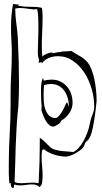

<svg xmlns="http://www.w3.org/2000/svg" viewBox="-20 -759 510 960"><path d="M418 -447Q401 -467 379.5 -478.5Q358 -490 338 -504Q330 -503 312 -502.5Q294 -502 268 -500H271Q274 -500 277.5 -500.5Q281 -501 284 -501Q284 -500 285 -500Q286 -500 287 -499.5Q288 -499 290 -499Q270 -499 259.5 -496Q249 -493 239 -493Q242 -493 242 -497Q209 -494 192 -476Q189 -494 189 -527Q189 -561 191 -601Q193 -641 193 -673Q193 -689 192 -701Q191 -713 189 -720Q170 -724 156 -724.5Q142 -725 129 -725Q116 -725 102 -726Q88 -727 70 -731Q70 -733 72.5 -733Q75 -733 75 -735Q68 -737 60.5 -737.5Q53 -738 45 -739Q40 -711 37.5 -681.5Q35 -652 35 -622Q35 -590 37 -556.5Q39 -523 39 -491Q39 -440 36 -390.5Q33 -341 33 -290V-233Q33 -167 28.5 -90.5Q24 -14 24 58V83Q24 95 24 108.5Q24 122 25 133Q26 144 26.5 151.5Q27 159 29 159Q30 159 31 157.5Q32 156 33 156Q34 156 35 157Q34 158 34 165Q34 177 44 181Q50 181 49.5 172.5Q49 164 55 164Q63 168 80 168Q95 168 110.5 165.5Q126 163 140 163Q165 163 178 176Q189 168 191 151.5Q193 135 193 120Q193 94 190.5 71.5Q188 49 188 24Q188 10 189.5 -1Q191 -12 197 -12Q202 -12 213 -3Q232 9 259 16.5Q286 24 309 24Q317 24 329.5 20Q342 16 354.5 9Q367 2 378 -5.5Q389 -13 395 -21Q400 -27 402.5 -35Q405 -43 409 -49Q413 -53 417 -56Q421 -59 425.5 -66Q430 -73 434.5 -85Q439 -97 444 -120Q448 -141 452 -164.5Q456 -188 458 -207.5Q460 -227 461.5 -240Q463 -253 463 -255Q463 -282 460 -310Q457 -338 451.5 -364Q446 -390 437.5 -411.5Q429 -433 418 -447ZM347 1Q320 -1 293.5 -3.5Q267 -6 245 -14Q239 -16 231 -23.5Q223 -31 214 -40Q205 -49 196 -57.5Q187 -66 179 -70Q179 -33 178.5 -4Q178 25 177.5 51Q177 77 175.5 102Q174 127 173 157Q158 154 144 154Q130 154 115.5 155.5Q101 157 87 157Q79 157 70 156Q61 155 53 151Q55 106 56 62Q57 18 58.5 -28Q60 -74 63 -124Q66 -174 72 -231Q75 -286 75 -342Q75 -397 73.5 -453Q72 -509 69 -570Q67 -605 62 -639Q57 -673 56 -716Q66 -719 79 -719Q96 -719 115.5 -716Q135 -713 151 -712Q158 -712 159.5 -713Q161 -714 163 -714Q166 -714 168 -702.5Q170 -691 171 -674Q172 -657 172 -638Q172 -619 172 -605Q172 -579 170.5 -551.5Q169 -524 169 -499Q169 -479 172 -471Q175 -463 175 -457Q175 -452 172 -448Q174 -446 176 -446Q178 -446 181.5 -447Q185 -448 187 -448Q189 -448 189 -445V-441Q202 -460 223.5 -469Q245 -478 270 -478Q311 -478 344.5 -455Q378 -432 401.5 -396Q425 -360 438 -315.5Q451 -271 451 -228Q451 -214 449 -205.5Q447 -197 443.5 -188.5Q440 -180 436 -168Q432 -156 428 -135Q424 -115 416 -94Q408 -73 397.5 -54Q387 -35 374 -20.5Q361 -6 347 1ZM194 -369Q189 -357 187 -342Q185 -327 185 -310Q185 -281 185.5 -267Q186 -253 186.5 -246.5Q187 -240 187.5 -238Q188 -236 188 -232V-222Q188 -220 188 -216Q188 -212 187 -207Q191 -196 196 -182.5Q201 -169 208.5 -156Q216 -143 225.5 -134.5Q235 -126 248 -126Q250 -126 256 -129Q262 -132 268.5 -136Q275 -140 280 -145Q285 -150 285 -154V-155Q312 -171 327.5 -194.5Q343 -218 343 -247Q343 -265 337 -285.5Q331 -306 318 -322.5Q305 -339 285 -350Q265 -361 238 -361Q229 -361 219 -359.5Q209 -358 198 -356V-359Q198 -365 194 -369ZM257 -169Q236 -169 224 -182.5Q212 -196 206 -214Q200 -232 199 -251Q198 -270 198 -281Q198 -292 198.5 -304.5Q199 -317 200 -333Q218 -339 234 -339Q276 -339 300 -307Q324 -275 324 -227V-225Q323 -225 320.5 -235.5Q318 -246 314 -246Q312 -246 310 -241Q305 -229 298.5 -216Q292 -203 285 -192.5Q278 -182 271 -175.5Q264 -169 257 -169ZM328 -249H327L325 -248Q325 -251 327 -251Q328 -250 328 -249Z"/></svg>

Font: Londrina Sketch
Style: Regular
Weight: 400
Designer: Marcelo Magalhaes
Foundry: Marcelo Magalhães
Version: Version 1.002